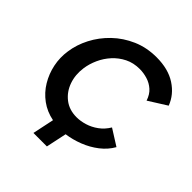

<svg xmlns="http://www.w3.org/2000/svg" viewBox="-224 -869 1159 1159"><g transform="rotate(45 355.0 -289.5)"><path d="M246 135 275 -3Q214 -15 167 -49.5Q120 -84 90 -134Q60 -184 48 -242Q36 -300 45 -360Q54 -425 86.5 -488Q119 -551 172 -602Q225 -653 295 -683.5Q365 -714 449 -714Q549 -714 615 -671Q681 -628 707 -559L591 -486Q578 -526 552 -549Q526 -572 493 -582Q460 -592 427 -592Q374 -592 332 -571Q290 -550 259 -516Q228 -482 209 -440Q190 -398 184 -356Q175 -293 194 -238.5Q213 -184 256.5 -150Q300 -116 363 -116Q396 -116 432.5 -127Q469 -138 502 -162Q535 -186 558 -224L661 -159Q635 -113 591 -79Q547 -45 494 -24.5Q441 -4 389 3L361 135Z"/></g></svg>

Font: Raleway
Style: Bold Italic
Weight: 700
Italic angle: -12°
Designer: Matt McInerney, Pablo Impallari, Rodrigo Fuenzalida
Foundry: Matt McInerney, Pablo Impallari, Rodrigo Fuenzalida
Version: Version 4.101;RELEASE